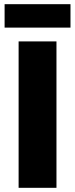

<svg xmlns="http://www.w3.org/2000/svg" viewBox="-20 -898 359 918"><path d="M2 -766H317V-878H2ZM69 0H250V-700H69Z"/></svg>

Font: Fixel Display ExtraBold
Style: Regular
Weight: 800
Designer: AlfaBravo + MacPaw
Foundry: Kyrylo Tkachov, Marchela Mozhyna, Serhii Makarenko, Maria Weinstein, Zakhar Kryvoshyya
Version: Version 1.211